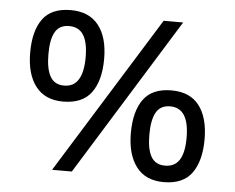

<svg xmlns="http://www.w3.org/2000/svg" viewBox="-48 -689 924 755"><g transform="rotate(5 414.0 -311.0)"><path d="M569 -622H646L261 0H183ZM202 -271Q131 -271 94 -319Q57 -367 57 -452Q57 -538 91.5 -585Q126 -632 202 -632Q274 -632 311.5 -585Q349 -538 349 -452Q349 -367 314 -319Q279 -271 202 -271ZM201 -334Q239 -334 257.5 -364Q276 -394 276 -452Q276 -511 257.5 -540Q239 -569 201 -569Q163 -569 146 -540Q129 -511 129 -452Q129 -394 146 -364Q163 -334 201 -334ZM624 10Q552 10 515.5 -38.5Q479 -87 479 -171Q479 -257 513.5 -304.5Q548 -352 624 -352Q697 -352 733.5 -304.5Q770 -257 770 -171Q770 -87 735.5 -38.5Q701 10 624 10ZM624 -55Q662 -55 680.5 -84Q699 -113 699 -171Q699 -230 680.5 -259.5Q662 -289 624 -289Q586 -289 569 -259.5Q552 -230 552 -171Q552 -113 569 -84Q586 -55 624 -55Z"/></g></svg>

Font: loriya85
Style: Book
Weight: 400
Designer: Jelle Bosma - Monotype Design Team
Foundry: Monotype Imaging Inc.
Version: Version 2.003